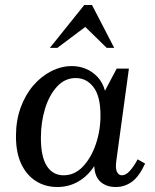

<svg xmlns="http://www.w3.org/2000/svg" viewBox="-20 -740 622 770"><path d="M44 -194Q44 -256 62.5 -307.5Q81 -359 113 -396.5Q145 -434 185.5 -454.5Q226 -475 268 -475Q298 -475 324.5 -464Q351 -453 371.5 -431Q392 -409 401 -376L448 -465H497L447 -99Q442 -67 448.5 -52Q455 -37 469 -37Q485 -37 501 -55Q517 -73 532 -101L562 -84Q538 -32 509 -11Q480 10 444 10Q407 10 383.5 -10.5Q360 -31 358 -74Q332 -34 294 -12Q256 10 210 10Q162 10 124.5 -13.5Q87 -37 65.5 -82Q44 -127 44 -194ZM144 -187Q144 -111 168 -74Q192 -37 235 -37Q279 -37 312 -71.5Q345 -106 364 -161Q383 -216 383 -277Q383 -354 355 -390.5Q327 -427 284 -427Q240 -427 208.5 -392.5Q177 -358 160.5 -303.5Q144 -249 144 -187ZM408 -548 322 -632 210 -548H180L318 -720H349L438 -548Z"/></svg>

Font: Brygada 1918 Medium
Style: Italic
Weight: 500
Italic angle: -8°
Designer: Mateusz Machalski | Borys Kosmynka | Przemek Hoffer
Foundry: NIEPODLEGLA 2018
Version: Version 3.006